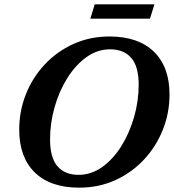

<svg xmlns="http://www.w3.org/2000/svg" viewBox="-20 -851 800 884"><path d="M760.5 -416Q760.5 -330.5 729.5 -253Q698.5 -175.5 642.5 -115.8Q586.5 -56 510.8 -21.5Q435 13 344.5 13Q212 13 140.2 -57Q68.5 -127 68.5 -254Q68.5 -339.5 99.2 -417Q130 -494.5 186 -554.2Q242 -614 318 -648.5Q394 -683 484 -683Q616.5 -683 688.5 -613Q760.5 -543 760.5 -416ZM210.5 -209.5Q210.5 -124.5 244.8 -85.2Q279 -46 341.5 -46Q400 -46 450.5 -82Q501 -118 538.5 -178Q576 -238 597.2 -311.8Q618.5 -385.5 618.5 -460.5Q618.5 -545.5 584 -584.8Q549.5 -624 487 -624Q428.5 -624 378.2 -588Q328 -552 290.2 -492Q252.5 -432 231.5 -358.2Q210.5 -284.5 210.5 -209.5ZM396 -765 416 -831H691L670.5 -765Z"/></svg>

Font: Newsreader 16pt
Style: Bold Italic
Weight: 700
Italic angle: -17°
Designer: Hugues Gentile
Foundry: Production Type
Version: Version 1.003; ttfautohint (v1.8.3)